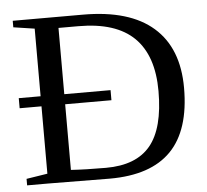

<svg xmlns="http://www.w3.org/2000/svg" viewBox="-49 -707 820 761"><g transform="rotate(-5 361.0 -326.5)"><path d="M308.1 -654.8Q493.2 -654.8 587.6 -572Q682.1 -489.3 682.1 -331.1Q682.1 -162.6 601.6 -80.3Q521 2 357.9 2L112.8 0H28.8V-25.9L112.8 -39.1V-307.1H25.9V-347.2H112.8V-616.2L28.8 -628.9V-654.8ZM391.1 -347.2V-307.1H207V-45.9Q265.6 -42 346.2 -42Q466.8 -42 523.4 -110.6Q580.1 -179.2 580.1 -327.1Q580.1 -468.3 507.6 -539.6Q435.1 -610.8 286.1 -610.8H207V-347.2Z"/></g></svg>

Font: Tinos
Style: Regular
Weight: 400
Designer: Steve Matteson
Foundry: Monotype Imaging Inc.
Version: Version 1.23